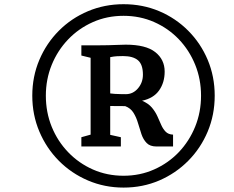

<svg xmlns="http://www.w3.org/2000/svg" viewBox="-20 -934 1088 892"><path d="M130 -489.5Q130 -578.5 162.8 -655.8Q195.5 -733 253.5 -791.2Q311.5 -849.5 388.8 -882Q466 -914.5 554 -914.5Q643 -914.5 719.8 -882Q796.5 -849.5 854.5 -791.2Q912.5 -733 945 -655.8Q977.5 -578.5 977.5 -489.5Q977.5 -400.5 945 -323Q912.5 -245.5 854.5 -187Q796.5 -128.5 719.8 -95.5Q643 -62.5 554 -62.5Q466 -62.5 388.8 -95.5Q311.5 -128.5 253.5 -187Q195.5 -245.5 162.8 -323Q130 -400.5 130 -489.5ZM193 -489.5Q193 -412.5 220.2 -345.2Q247.5 -278 296.8 -226.8Q346 -175.5 411.8 -146.5Q477.5 -117.5 554 -117.5Q630.5 -117.5 696.2 -146.8Q762 -176 810.8 -227.2Q859.5 -278.5 886.8 -345.8Q914 -413 914 -489.5Q914 -566 886.8 -633.2Q859.5 -700.5 810.8 -751.5Q762 -802.5 696.2 -831.5Q630.5 -860.5 554 -860.5Q477 -860.5 411.2 -831.2Q345.5 -802 296.5 -750.8Q247.5 -699.5 220.2 -632.5Q193 -565.5 193 -489.5ZM401 -308.5V-665.5L358 -676V-723.5H442.5Q466 -723.5 483.2 -724Q500.5 -724.5 519 -725.2Q537.5 -726 564 -726.5Q657.5 -726.5 701.2 -692Q745 -657.5 745 -601.5Q745 -550.5 719.2 -514Q693.5 -477.5 640 -466Q669.5 -453.5 685.8 -434Q702 -414.5 711.5 -393.2Q721 -372 729.2 -353.2Q737.5 -334.5 749.8 -322Q762 -309.5 784 -308.5V-253.5H706.5Q677 -253.5 661.2 -269.8Q645.5 -286 637.2 -310.5Q629 -335 621.2 -361.8Q613.5 -388.5 600.2 -410Q587 -431.5 561.5 -441L492 -441.5V-307.5L541.5 -296.5V-253.5H358V-296.5ZM492 -500Q500 -498.5 513.5 -497.8Q527 -497 541 -496.8Q555 -496.5 564.5 -496.5Q598 -496.5 621 -523.5Q644 -550.5 644 -587Q644 -634.5 621 -654Q598 -673.5 551.5 -673.5Q538 -673.5 523.8 -672.8Q509.5 -672 492 -668.5Z"/></svg>

Font: Merriweather 20pt Medium
Style: Italic
Weight: 500
Italic angle: -7.8°
Version: Version 2.101